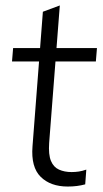

<svg xmlns="http://www.w3.org/2000/svg" viewBox="-20 -677 377 703"><path d="M24 -452 28 -501H335L331 -452ZM296 -56 292 -2Q277 2 261.5 4Q246 6 228 6Q165 6 129 -29.5Q93 -65 99 -141L137 -634L199 -657L160 -154Q157 -111 166.5 -88Q176 -65 196 -56Q216 -47 242 -47Q256 -47 269 -49Q282 -51 296 -56Z"/></svg>

Font: Muli Light
Style: Italic
Weight: 300
Italic angle: -4.541°
Designer: Vernon Adams
Foundry: Vernon Adams
Version: Version 2.100; ttfautohint (v1.8.1.43-b0c9)